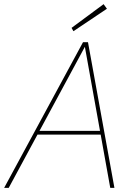

<svg xmlns="http://www.w3.org/2000/svg" viewBox="-30 -903 651 923"><path d="M-10 0 369 -700H393L520 0H500L378 -678L12 0ZM134 -256 147 -274H463L468 -256ZM323 -753 314 -769 468 -883 484 -861Z"/></svg>

Font: DM Sans 10pt Thin
Style: Italic
Weight: 250
Italic angle: -10°
Version: Version 4.004;gftools[0.9.30]